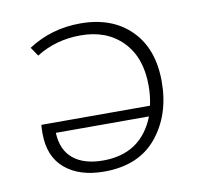

<svg xmlns="http://www.w3.org/2000/svg" viewBox="-56 -474 557 536"><g transform="rotate(-10 222.5 -205.5)"><path d="M204 -415Q294 -415 347 -362Q400 -309 400 -216Q400 -122 348.5 -59Q297 4 199 4Q129 4 88 -30.5Q47 -65 47 -131Q47 -147 48 -155H356Q362 -182 362 -211Q362 -291 317.5 -336.5Q273 -382 199 -382Q129 -382 73 -347L56 -372Q122 -415 204 -415ZM201 -27Q309 -27 348 -126H84Q86 -77 116.5 -52Q147 -27 201 -27Z"/></g></svg>

Font: EauTestText Light
Style: Regular
Weight: 300
Designer: Christian Thalmann (Catharsis Fonts)
Version: Version 0.001;PS 000.001;hotconv 1.0.88;makeotf.lib2.5.64775